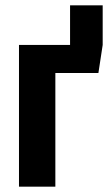

<svg xmlns="http://www.w3.org/2000/svg" viewBox="-20 -698 404 718"><path d="M364 -678V-530L348 -425H187V0H51V-530H242V-678Z"/></svg>

Font: Fira Sans Compressed SemiBold
Style: Regular
Weight: 600
Width: 1
Designer: bBox Type GmbH & Carrois Corporate GbR & Edenspiekermann AG
Foundry: bBox Type GmbH & Carrois Corporate GbR & Edenspiekermann AG
Version: Version 4.301